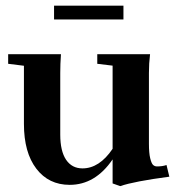

<svg xmlns="http://www.w3.org/2000/svg" viewBox="-20 -630 617 666"><path d="M167.5 -562.5V-610.4H408.2V-562.5ZM221.7 11.2Q148.9 11.2 106 -44.9Q63 -101.1 63 -200.2V-401.9L8.3 -408.7V-441.9H191.4Q189 -407.7 189 -377V-163.1Q189 -106 209.2 -75.9Q229.5 -45.9 266.1 -45.9Q324.7 -45.9 370.6 -113.8V-402.3L317.4 -408.7V-441.9H500.5Q496.6 -410.6 496.6 -377V-131.3Q496.6 -99.1 501 -81.1Q505.4 -63 511 -57.9Q516.6 -52.7 524.9 -52.7Q543.5 -52.7 557.6 -57.6L567.4 -17.1Q445.3 -1 397 15.6L370.6 6.3V-77.1Q310.5 11.2 221.7 11.2Z"/></svg>

Font: Elstob 10pt
Style: Bold
Weight: 700
Designer: Peter S. Baker
Version: Version 1.015